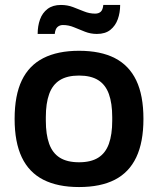

<svg xmlns="http://www.w3.org/2000/svg" viewBox="-20 -743 638 775"><path d="M299 12Q213 12 155 -17.5Q97 -47 68 -108Q39 -169 39 -263Q39 -358 68 -418.5Q97 -479 155 -508.5Q213 -538 299 -538Q386 -538 443.5 -508.5Q501 -479 530 -418.5Q559 -358 559 -263Q559 -169 530 -108Q501 -47 443.5 -17.5Q386 12 299 12ZM299 -88Q347 -88 376.5 -106.5Q406 -125 419.5 -162.5Q433 -200 433 -256V-270Q433 -326 419.5 -363.5Q406 -401 376.5 -419.5Q347 -438 299 -438Q251 -438 221.5 -419.5Q192 -401 178.5 -363.5Q165 -326 165 -270V-256Q165 -200 178.5 -162.5Q192 -125 221.5 -106.5Q251 -88 299 -88ZM132 -606Q132 -638 141.5 -664.5Q151 -691 172 -707Q193 -723 226 -723Q252 -723 274.5 -714.5Q297 -706 319 -697Q341 -688 364 -688Q378 -688 386.5 -695.5Q395 -703 397 -723H465Q465 -692 455.5 -665.5Q446 -639 425.5 -622.5Q405 -606 371 -606Q346 -606 323 -615Q300 -624 278.5 -633Q257 -642 234 -642Q221 -642 212 -634Q203 -626 201 -606Z"/></svg>

Font: Archivo SemiBold
Style: Regular
Weight: 600
Designer: Hector Gatti
Foundry: Omnibus-Type
Version: Version 2.001